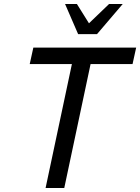

<svg xmlns="http://www.w3.org/2000/svg" viewBox="-20 -936 698 956"><path d="M640 -617H431L300 0H207L338 -617H128L146 -699H658ZM591 -916 463 -766H369L304 -916H363L423 -820L523 -916Z"/></svg>

Font: Fragment Mono SC
Style: Italic
Weight: 400
Italic angle: -12°
Monospace: yes
Designer: Wei Huang based on Nimbus Sans by URW Studio, based on Helvetica by Max Miedinger.
Foundry: Wei Huang
Version: Version 1.012; ttfautohint (v1.8.4.7-5d5b)